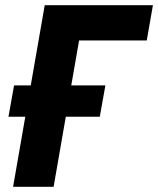

<svg xmlns="http://www.w3.org/2000/svg" viewBox="-20 -720 609 740"><path d="M152.4 -700H569.4L545.6 -564H284.8L186.6 0H30.4ZM34.2 -390.8H386.2L364.6 -270H12.6Z"/></svg>

Font: Fixel Italic Variable 20240409 Display Thin
Style: Italic
Weight: 100
Italic angle: -10°
Designer: AlfaBravo + MacPaw
Foundry: Kyrylo Tkachov, Marchela Mozhyna, Serhii Makarenko, Maria Weinstein, Zakhar Kryvoshyya
Version: Version 1.211;Glyphs 3.2 (3225)